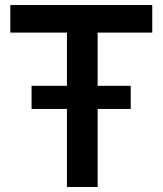

<svg xmlns="http://www.w3.org/2000/svg" viewBox="-20 -743 646 763"><path d="M105.5 -310V-402H499.5V-310ZM246 0V-613.5H21V-723H585V-613.5H368V0Z"/></svg>

Font: Public Sans Thin SemiBold
Style: Regular
Weight: 600
Version: Version 2.001